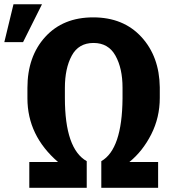

<svg xmlns="http://www.w3.org/2000/svg" viewBox="-75 -851 835 901"><path d="M-54.7 -653.3 -11.7 -831.1H122.1L33.2 -653.3ZM53.7 -389.6V-438.5Q53.7 -585.9 137.2 -677.7Q220.7 -769.5 362.3 -769.5Q503.9 -769.5 588.4 -677.7Q672.9 -585.9 674.8 -441.4V-391.6Q674.8 -299.8 634.8 -220.7Q594.7 -141.6 532.2 -90.8H667V30.3H400.4V-94.7Q498 -150.4 500 -388.7V-439.5Q500 -530.3 466.8 -589.8Q433.6 -649.4 363.8 -649.4Q293.9 -649.4 261.7 -589.8Q229.5 -530.3 229.5 -438.5V-391.6Q229.5 -152.3 332 -94.7V30.3H62.5V-90.8H197.3Q53.7 -214.8 53.7 -389.6Z"/></svg>

Font: GenEi M Gothic v2 Bold
Style: Regular
Weight: 700
Version: Version 2.0